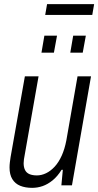

<svg xmlns="http://www.w3.org/2000/svg" viewBox="-20 -894 474 926"><path d="M135 12Q102 12 77.5 2Q53 -8 39.5 -30Q26 -52 26 -86Q26 -98 27.5 -110.5Q29 -123 31 -136L100 -526H166L99 -146Q97 -136 95.5 -126Q94 -116 94 -107Q94 -87 101 -73.5Q108 -60 122.5 -54Q137 -48 158 -48Q180 -48 202 -58.5Q224 -69 243.5 -90Q263 -111 277.5 -143Q292 -175 300 -217L354 -526H419L327 0H276L283 -75H277Q257 -43 233.5 -24Q210 -5 185.5 3.5Q161 12 135 12ZM180 -640 194 -722H255L240 -640ZM319 -640 333 -722H394L379 -640ZM198 -822 207 -874H434L425 -822Z"/></svg>

Font: Archivo Condensed Light
Style: Italic
Weight: 300
Width: 3
Italic angle: -10°
Designer: Hector Gatti
Foundry: Omnibus-Type
Version: Version 2.001